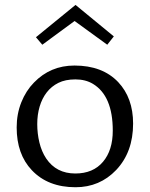

<svg xmlns="http://www.w3.org/2000/svg" viewBox="-20 -767 623 798"><path d="M49.3 -237.3Q49.3 -293.5 68.6 -341.8Q87.9 -390.1 121.1 -423.8Q189.5 -494.6 289.6 -494.6Q405.8 -494.6 471.2 -425.8Q533.2 -359.9 533.2 -253.4Q533.2 -134.8 462.9 -60.5Q394.5 11.2 293.9 11.2Q179.2 11.2 112.3 -59.6Q49.3 -126 49.3 -237.3ZM171.9 -108.4Q213.9 -45.9 293 -45.9Q367.2 -45.9 408.2 -94.7Q448.7 -142.6 448.7 -224.1Q448.7 -368.7 366.2 -418.5Q335.4 -437 293.5 -437Q251.5 -437 222.7 -422.6Q193.8 -408.2 174.3 -383.1Q154.8 -357.9 144.8 -324.2Q134.8 -290.5 134.8 -251.2Q134.8 -211.9 143.8 -174.6Q152.8 -137.2 171.9 -108.4ZM293.9 -746.6 453.1 -615.7 425.8 -581.1 290 -679.7 155.8 -581.1 129.4 -612.3Z"/></svg>

Font: Habibi
Style: Regular
Weight: 400
Designer: Magnus Gaarde
Foundry: Magnus Gaarde
Version: Version 1.001